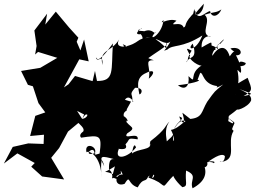

<svg xmlns="http://www.w3.org/2000/svg" viewBox="-20 -953 1379 1039"><path d="M656 -413C680 -450 714 -387 696 -405C700 -449 675 -437 711 -478C767 -479 742 -438 734 -443C730 -471 711 -527 762 -554C823 -587 817 -553 785 -527C799 -592 756 -629 812 -627C751 -645 767 -665 766 -625C810 -664 904 -711 879 -720C879 -671 893 -693 822 -741C839 -742 894 -693 910 -743C873 -669 851 -674 886 -685C916 -714 963 -690 1075 -761C1041 -674 987 -680 1023 -717C1051 -627 1006 -653 987 -616C1007 -634 983 -624 1017 -679C982 -696 989 -693 1009 -652C988 -639 1068 -581 1079 -603C992 -557 1052 -491 1000 -541C1007 -483 979 -462 943 -492C1006 -498 1081 -517 1049 -521C1063 -559 1066 -567 1065 -557C1079 -565 1077 -495 1158 -487C1173 -503 1120 -458 1188 -496C1138 -455 1147 -466 1101 -402C1069 -349 1078 -315 1006 -309C1042 -286 1053 -275 967 -343C992 -257 956 -295 950 -323C989 -309 940 -302 922 -254C969 -338 998 -281 1000 -288C993 -327 956 -258 905 -250C942 -181 904 -163 922 -244C919 -211 899 -209 869 -173C913 -131 849 -235 897 -295C873 -274 882 -256 794 -189C786 -157 786 -154 792 -178C804 -140 726 -150 694 -122C694 -126 704 -192 716 -155C671 -98 595 -82 623 -147C599 -154 681 -129 659 -172C688 -201 663 -208 725 -199C733 -243 642 -192 668 -231C726 -267 680 -260 654 -308C688 -275 662 -334 637 -324C634 -288 635 -315 668 -293C620 -350 680 -354 665 -360L689 -403ZM440 -331C475 -349 432 -273 380 -334C373 -295 452 -266 428 -238C467 -261 395 -232 419 -208C521 -223 533 -224 519 -122C456 -101 533 -151 495 -124C417 -102 494 -177 491 -120C516 -159 434 -190 448 -129C464 -142 529 -105 529 9C523 -88 531 -109 544 -53C512 -115 530 -110 601 -91C559 -103 573 -29 569 -35C604 -15 562 12 631 18C547 -56 512 7 602 -53C576 41 581 13 635 -14C628 -58 645 11 654 -7C598 -23 593 64 654 42C688 -13 666 42 725 61C756 4 767 39 782 2C858 -38 769 62 822 -29C765 25 772 -6 839 33C883 63 853 63 925 -9C902 -17 931 29 967 60C1001 54 980 36 987 -30C1054 -1 1005 20 1022 66C1089 30 1102 -14 1084 -59C1089 -87 1143 -74 1136 -69C1162 -88 1071 -84 1062 -47C1139 -35 1082 -127 1084 -61C1155 -116 1187 -123 1197 -108C1195 -58 1149 -84 1180 -77C1269 -92 1204 -180 1244 -245C1230 -256 1226 -281 1235 -252C1251 -304 1265 -275 1202 -325C1248 -285 1245 -294 1238 -285C1166 -322 1221 -318 1207 -260C1234 -359 1188 -296 1271 -367C1240 -347 1323 -369 1339 -410C1342 -437 1319 -450 1276 -471C1336 -446 1368 -447 1298 -433C1350 -463 1345 -468 1320 -532C1230 -481 1209 -468 1256 -441C1288 -504 1240 -449 1256 -418C1242 -468 1285 -473 1265 -572C1266 -584 1292 -528 1283 -588C1271 -601 1308 -589 1310 -612C1251 -639 1295 -578 1257 -654C1299 -650 1290 -706 1227 -691C1260 -652 1262 -706 1223 -648C1204 -711 1164 -706 1129 -651C1120 -684 1239 -787 1171 -715C1175 -717 1143 -717 1162 -685C1103 -740 1087 -669 1149 -684C1093 -708 1165 -750 1071 -696C1068 -763 1121 -761 1119 -753C1057 -770 1128 -840 1087 -873C1141 -891 1148 -882 1178 -902C1163 -864 1124 -853 1117 -893C1088 -888 1049 -829 1031 -904C1023 -845 985 -825 1083 -933C1079 -867 1019 -858 1042 -895C964 -821 995 -814 974 -804C959 -846 883 -798 935 -841C887 -859 833 -811 865 -845C856 -757 768 -722 823 -781C817 -759 808 -803 761 -784C759 -786 697 -784 746 -797C758 -811 689 -762 742 -768C774 -726 712 -729 765 -666C790 -703 717 -755 793 -748C712 -749 746 -719 644 -698C664 -710 616 -729 669 -701C592 -694 623 -735 632 -755C596 -669 511 -691 535 -601C537 -670 512 -609 499 -640C506 -647 499 -589 591 -718C581 -571 602 -513 504 -515C528 -500 586 -514 505 -514L494 -569L481 -514L386 -542L351 -497L326 -480L409 -632L460 -621L435 -739L415 -680L395 -727L404 -749L354 -804L282 -890L225 -820L235 -879L166 -788L178 -704L170 -658L186 -672L290 -640L198 -586L94 -569L131 -494L158 -486L188 -395L244 -319L240 -350L171 -326L143 -217L218 -224L216 -174L133 -177L49 -158L1 -68L74 -123L168 -71L149 -51L208 2L327 18L257 -99L300 -152L348 -241L413 -295L399 -276L473 -375L491 -467L425 -309L397 -353Z"/></svg>

Font: Hussar Lance
Style: Italic
Weight: 700
Foundry: Cannot Into Space Fonts, PlusOne Fonts
Version: Version 2.27